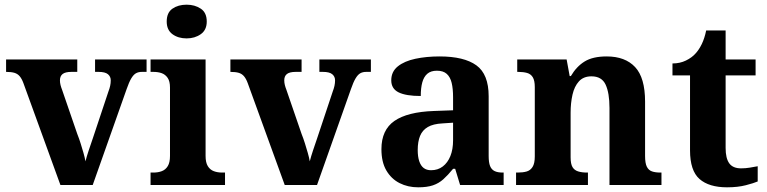

<svg xmlns="http://www.w3.org/2000/svg" viewBox="-20 -790 3276 820"><path d="M80 -435Q73 -454 64 -464.5Q55 -475 41.5 -479Q28 -483 6 -483V-536H310V-483H285Q259 -483 247.5 -474Q236 -465 236 -447Q236 -437 238.5 -427Q241 -417 245 -407L310 -218Q318 -198 324.5 -177Q331 -156 336.5 -137Q342 -118 345 -101Q350 -121 359 -148Q368 -175 376 -198L443 -399Q448 -412 450.5 -423.5Q453 -435 453 -447Q453 -463 441 -473Q429 -483 401 -483H386V-536H606V-483H586Q571 -483 560.5 -477Q550 -471 540.5 -455Q531 -439 521 -410L376 0H238Z M623 0V-53H635Q655 -53 671 -59Q687 -65 696.5 -80.5Q706 -96 706 -124V-416Q706 -443 696 -457.5Q686 -472 670.5 -477.5Q655 -483 635 -483H623V-536H858V-124Q858 -96 867.5 -80.5Q877 -65 893 -59Q909 -53 929 -53H941V0ZM777 -626Q741 -626 716.5 -644Q692 -662 692 -698Q692 -736 716.5 -753Q741 -770 777 -770Q812 -770 837.5 -753Q863 -736 863 -698Q863 -662 837.5 -644Q812 -626 777 -626Z M1038 -435Q1031 -454 1022 -464.5Q1013 -475 999.5 -479Q986 -483 964 -483V-536H1268V-483H1243Q1217 -483 1205.5 -474Q1194 -465 1194 -447Q1194 -437 1196.5 -427Q1199 -417 1203 -407L1268 -218Q1276 -198 1282.5 -177Q1289 -156 1294.5 -137Q1300 -118 1303 -101Q1308 -121 1317 -148Q1326 -175 1334 -198L1401 -399Q1406 -412 1408.5 -423.5Q1411 -435 1411 -447Q1411 -463 1399 -473Q1387 -483 1359 -483H1344V-536H1564V-483H1544Q1529 -483 1518.5 -477Q1508 -471 1498.5 -455Q1489 -439 1479 -410L1334 0H1196Z M1766 10Q1722 10 1686.5 -8Q1651 -26 1630 -62Q1609 -98 1609 -153Q1609 -235 1664.5 -273.5Q1720 -312 1833 -316L1915 -319V-374Q1915 -411 1909 -436Q1903 -461 1888 -474.5Q1873 -488 1846 -488Q1820 -488 1805 -475Q1790 -462 1783.5 -438Q1777 -414 1777 -380Q1714 -380 1682.5 -395.5Q1651 -411 1651 -447Q1651 -484 1679 -506.5Q1707 -529 1754 -539Q1801 -549 1857 -549Q1962 -549 2014.5 -511Q2067 -473 2067 -379V-124Q2067 -96 2073 -81Q2079 -66 2092 -59.5Q2105 -53 2127 -53H2131V0H1945L1924 -69H1915Q1893 -42 1873.5 -24.5Q1854 -7 1829 1.5Q1804 10 1766 10ZM1821 -63Q1850 -63 1871 -79Q1892 -95 1903.5 -123.5Q1915 -152 1915 -191V-266L1870 -263Q1830 -261 1807 -247.5Q1784 -234 1774 -209.5Q1764 -185 1764 -149Q1764 -121 1770.5 -101.5Q1777 -82 1789.5 -72.5Q1802 -63 1821 -63Z M2184 0V-53H2190Q2213 -53 2229 -57.5Q2245 -62 2254.5 -77Q2264 -92 2264 -122V-418Q2264 -446 2255.5 -460Q2247 -474 2231 -478.5Q2215 -483 2193 -483H2189V-536H2400L2413 -465H2418Q2442 -506 2477 -527.5Q2512 -549 2571 -549Q2650 -549 2692.5 -503.5Q2735 -458 2735 -356V-124Q2735 -93 2742.5 -78Q2750 -63 2764.5 -58Q2779 -53 2801 -53H2805V0H2583V-329Q2583 -393 2566.5 -428.5Q2550 -464 2506 -464Q2472 -464 2452.5 -442.5Q2433 -421 2425 -385.5Q2417 -350 2417 -309V-118Q2417 -90 2425 -76.5Q2433 -63 2449 -58Q2465 -53 2487 -53H2491V0Z M3085 10Q3008 10 2967.5 -25.5Q2927 -61 2927 -148V-468H2852V-519Q2884 -519 2909.5 -531.5Q2935 -544 2950 -561Q2965 -577 2977 -601.5Q2989 -626 2996 -660H3079V-536H3207V-468H3079V-158Q3079 -114 3094.5 -92.5Q3110 -71 3145 -71Q3164 -71 3182 -74Q3200 -77 3216 -80V-15Q3200 -8 3165.5 1Q3131 10 3085 10Z"/></svg>

Font: Noto Serif Myanmar
Style: Regular
Weight: 400
Designer: Ben Mitchell and the Monotype Design Team
Foundry: Monotype Imaging Inc.
Version: Version 2.106